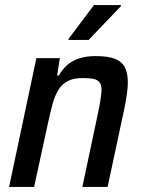

<svg xmlns="http://www.w3.org/2000/svg" viewBox="-20 -740 561 760"><path d="M16 0 124 -510H217L206 -441H213Q227 -466 246.5 -483Q266 -500 294 -509Q322 -518 358 -518Q408 -518 435.5 -507Q463 -496 474.5 -473Q486 -450 486 -414Q486 -395 482.5 -369.5Q479 -344 473 -314L406 0H306L367 -288Q374 -320 377.5 -343.5Q381 -367 382 -382Q382 -403 374.5 -413.5Q367 -424 350.5 -427.5Q334 -431 307 -431Q271 -431 248 -419Q225 -407 211 -384Q197 -361 188 -328Q179 -295 170 -253L115 0ZM251 -582 252 -587 352 -720H459L458 -715L331 -582Z"/></svg>

Font: Saira SemiCondensed Medium
Style: Italic
Weight: 500
Width: 4
Italic angle: -12°
Designer: Hector Gatti with collaboration of the Omnibus-Type team
Foundry: Omnibus-Type
Version: Version 1.101